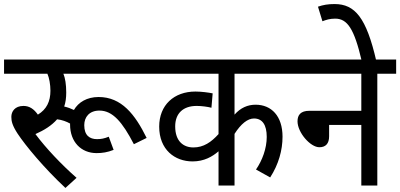

<svg xmlns="http://www.w3.org/2000/svg" viewBox="-20 -916 1976 948"><path d="M457 -160C485 -160 511 -164 541 -176L517 -241C495 -232 479 -229 459 -229C423 -229 396 -247 396 -298C396 -338 421 -370 471 -370C536 -370 584 -314 641 -204L704 -235C647 -351 580 -437 467 -437C409 -437 367 -411 345 -373C330 -380 315 -386 297 -390C304 -410 307 -433 307 -459C307 -499 302 -530 293 -552H738V-622H0V-552H214C223 -532 229 -499 229 -468C229 -415 210 -376 167 -350C148 -377 126 -393 96 -393C53 -393 36 -365 36 -339C36 -317 41 -296 67 -256C106 -197 197 -87 303 12L358 -38C283 -104 207 -184 155 -254C198 -273 235 -296 262 -327C287 -324 308 -316 326 -306C326 -305 326 -303 326 -301C326 -216 380 -160 457 -160Z M1430 -552V-622H724V-552H1059V-254C1023 -214 985 -188 935 -188C886 -188 845 -218 845 -292C845 -356 884 -393 951 -393C975 -393 1005 -389 1024 -384L1030 -455C1011 -459 974 -464 945 -464C839 -464 766 -397 766 -291C766 -177 843 -119 931 -119C988 -119 1029 -143 1059 -169V0H1138V-255C1170 -305 1203 -331 1234 -331C1275 -331 1297 -300 1297 -240C1297 -183 1275 -124 1244 -79L1314 -40C1356 -105 1375 -175 1375 -241C1375 -343 1320 -399 1242 -399C1203 -399 1168 -384 1138 -350V-552Z M1416 -622V-552H1764V-369H1508C1464 -369 1449 -348 1449 -317C1449 -262 1512 -189 1557 -189C1588 -189 1605 -207 1605 -243V-299H1764V0H1843V-552H1936V-622Z M1766 -615H1838C1789 -828 1733 -896 1632 -896C1600 -896 1576 -892 1550 -883L1572 -811C1590 -818 1609 -824 1635 -824C1695 -824 1729 -774 1766 -615Z"/></svg>

Font: Noto Sans SemiCondensed
Style: Italic
Weight: 400
Width: 4
Italic angle: -12°
Designer: Monotype Design Team
Foundry: Monotype Imaging Inc.
Version: Version 2.013